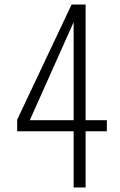

<svg xmlns="http://www.w3.org/2000/svg" viewBox="-20 -830 533 850"><path d="M306 0V-249H56V-300L297 -810H359V-298H453V-249H359V0ZM112 -298H306V-732Z"/></svg>

Font: Oswald ExtraLight
Style: Regular
Weight: 250
Designer: Vernon Adams
Foundry: Vernon Adams
Version: Version 4.100; ttfautohint (v1.8.1.43-b0c9)